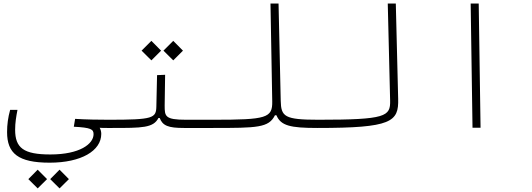

<svg xmlns="http://www.w3.org/2000/svg" viewBox="-20 -713 2970 1072"><path d="M257.3 195.3C433.6 195.3 545.4 128.9 545.4 34.7C545.4 21.5 542 10.3 536.6 0.5C549.3 1.5 564.5 1.5 580.1 1.5C616.7 1.5 631.8 -2.9 631.8 -24.4C631.8 -41 621.1 -44.4 585.9 -44.4C535.6 -44.4 459 -45.4 399.4 -49.3L392.1 -5.4C487.8 -0.5 502.4 8.8 502.4 36.1C502.4 90.3 426.3 149.4 261.2 149.4C111.8 149.4 64.5 113.3 64.5 11.2C64.5 -27.3 70.3 -62 77.6 -99.6H36.6C24.9 -57.6 19.5 -17.1 19.5 24.4C19.5 143.6 81.5 195.3 257.3 195.3ZM190.4 338.9 242.7 287.1 190.4 234.4 138.2 287.1ZM312.5 338.9 364.7 287.1 312.5 234.4 260.3 287.1Z M580.1 1.5C587.4 1.5 594.7 1.5 602.1 1.5C774.9 1.5 835.9 1.5 864.7 -54.2H871.6C888.2 -10.7 919.9 1.5 1007.3 1.5H1166C1189.5 1.5 1203.6 -2.4 1203.6 -22C1203.6 -42 1196.8 -44.4 1171.9 -44.4H1018.6C900.9 -44.4 899.4 -63.5 899.4 -124L901.9 -295.4L856.9 -293.5L853 -119.1C851.6 -53.2 836.4 -44.4 585.9 -44.4ZM825.2 -376 879.4 -430.2 825.2 -484.9 770.5 -430.2ZM947.3 -376 1001.5 -430.2 947.3 -484.9 892.6 -430.2Z M1166 1.5C1417 1.5 1480.5 0.5 1515.1 -69.3H1523.4C1547.9 -11.2 1600.6 1.5 1752 1.5C1780.3 1.5 1794.4 -2 1794.4 -23.4C1794.4 -38.6 1782.7 -44.4 1757.8 -44.4C1567.4 -44.4 1549.3 -62 1547.4 -150.9L1535.2 -693.4H1490.2L1500 -146.5C1501.5 -54.2 1468.3 -44.4 1171.9 -44.4C1152.3 -44.4 1137.7 -42 1137.7 -23.4C1137.7 -7.8 1147 1.5 1166 1.5Z M1752 1.5C2167 1.5 2206.5 -32.7 2203.1 -161.1L2189.9 -693.4H2145L2158.2 -151.4C2160.2 -63 2135.3 -44.4 1757.8 -44.4C1738.3 -44.4 1725.1 -39.6 1725.1 -21C1725.1 -5.4 1732.9 1.5 1752 1.5Z M2618.2 0H2663.1L2652.8 -693.4H2607.9Z"/></svg>

Font: Cascadia Code PL ExtraLight
Style: Regular
Weight: 200
Monospace: yes
Designer: Aaron Bell
Foundry: Saja Typeworks
Version: Version 2404.023